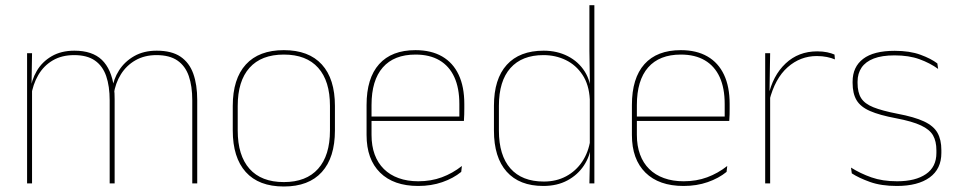

<svg xmlns="http://www.w3.org/2000/svg" viewBox="-20 -684 3575 716"><path d="M697 0V-310Q697 -363 684 -400.5Q671 -438 641.8 -458.2Q612.5 -478.5 563.5 -478.5Q519 -478.5 485.2 -459.2Q451.5 -440 430.8 -406.8Q410 -373.5 404 -331.5L393.5 -351.5H398.5Q403 -389 424 -421.8Q445 -454.5 480.5 -474.8Q516 -495 564.5 -495Q620 -495 653 -472.8Q686 -450.5 700.8 -409.2Q715.5 -368 715.5 -311V0ZM81 0V-485.5H99.5L97.5 -357.5H99.5V0ZM389 0V-309.5Q389 -362.5 376 -400.2Q363 -438 334 -458.2Q305 -478.5 256.5 -478.5Q210.5 -478.5 176.8 -458.8Q143 -439 122.8 -404.2Q102.5 -369.5 96 -325L85.5 -344H92.5Q97 -385 117 -419.2Q137 -453.5 172.5 -474.2Q208 -495 257.5 -495Q324 -495 359.8 -460.8Q395.5 -426.5 405 -358Q406.5 -346.5 407 -336Q407.5 -325.5 407.5 -314V0Z M1038.5 11.5Q945 11.5 896.5 -42.5Q848 -96.5 848 -197.5V-289Q848 -390 896.8 -443.5Q945.5 -497 1038.5 -497Q1131.5 -497 1180.2 -443.5Q1229 -390 1229 -289V-197.5Q1229 -96.5 1180.2 -42.5Q1131.5 11.5 1038.5 11.5ZM1038.5 -5Q1122 -5 1166.2 -54.5Q1210.5 -104 1210.5 -197.5V-289Q1210.5 -382 1166.5 -431.2Q1122.5 -480.5 1038.5 -480.5Q954.5 -480.5 910.5 -431.2Q866.5 -382 866.5 -289V-197.5Q866.5 -104 910.5 -54.5Q954.5 -5 1038.5 -5Z M1539.5 9.5Q1448 9.5 1397.5 -40.2Q1347 -90 1347 -180.5V-292.5Q1347 -392.5 1393.8 -444.8Q1440.5 -497 1529.5 -497Q1588 -497 1628.8 -473.5Q1669.5 -450 1690.5 -405.2Q1711.5 -360.5 1711.5 -296.5V-279.5Q1711.5 -268.5 1711.2 -257.5Q1711 -246.5 1710 -233H1693Q1693 -250.5 1693 -266.5Q1693 -282.5 1693 -296Q1693 -355.5 1674.2 -396.5Q1655.5 -437.5 1619 -459Q1582.5 -480.5 1529.5 -480.5Q1449.5 -480.5 1407.5 -432.5Q1365.5 -384.5 1365.5 -292.5V-243.5V-239.5V-181Q1365.5 -140 1377.2 -108Q1389 -76 1411.5 -53.8Q1434 -31.5 1466.5 -19.8Q1499 -8 1540 -8Q1587.5 -8 1627.5 -22.8Q1667.5 -37.5 1702.5 -65L1700 -43Q1670.5 -19 1629.5 -4.8Q1588.5 9.5 1539.5 9.5ZM1355.5 -233V-249.5H1703.5V-233Z M2006 9.5Q1917 9.5 1869.5 -43.8Q1822 -97 1822 -197V-289.5Q1822 -389.5 1869.8 -442.2Q1917.5 -495 2007.5 -495Q2057.5 -495 2097.5 -474.5Q2137.5 -454 2160.8 -417Q2184 -380 2184.5 -330H2190.5L2179.5 -313.5Q2176.5 -368.5 2152.2 -405Q2128 -441.5 2090 -460Q2052 -478.5 2006.5 -478.5Q1926.5 -478.5 1883.5 -430.2Q1840.5 -382 1840.5 -289.5V-197Q1840.5 -104.5 1883.5 -55.8Q1926.5 -7 2008 -7Q2054.5 -7 2091 -26.5Q2127.5 -46 2151 -81Q2174.5 -116 2181.5 -162.5L2190.5 -144H2185Q2180.5 -101.5 2157.5 -66.8Q2134.5 -32 2096 -11.2Q2057.5 9.5 2006 9.5ZM2178 0 2180.5 -130.5 2179.5 -138V-346.5L2180 -356L2178 -494.5V-664.5H2196.5V0Z M2529 9.5Q2437.5 9.5 2387 -40.2Q2336.5 -90 2336.5 -180.5V-292.5Q2336.5 -392.5 2383.2 -444.8Q2430 -497 2519 -497Q2577.5 -497 2618.2 -473.5Q2659 -450 2680 -405.2Q2701 -360.5 2701 -296.5V-279.5Q2701 -268.5 2700.8 -257.5Q2700.5 -246.5 2699.5 -233H2682.5Q2682.5 -250.5 2682.5 -266.5Q2682.5 -282.5 2682.5 -296Q2682.5 -355.5 2663.8 -396.5Q2645 -437.5 2608.5 -459Q2572 -480.5 2519 -480.5Q2439 -480.5 2397 -432.5Q2355 -384.5 2355 -292.5V-243.5V-239.5V-181Q2355 -140 2366.8 -108Q2378.5 -76 2401 -53.8Q2423.5 -31.5 2456 -19.8Q2488.5 -8 2529.5 -8Q2577 -8 2617 -22.8Q2657 -37.5 2692 -65L2689.5 -43Q2660 -19 2619 -4.8Q2578 9.5 2529 9.5ZM2345 -233V-249.5H2693V-233Z M2849 -308.5 2839.5 -320.5 2845 -325Q2861.5 -402 2909.5 -447.2Q2957.5 -492.5 3027.5 -492.5Q3048.5 -492.5 3064.8 -489Q3081 -485.5 3092 -480.5L3093.5 -462.5Q3080.5 -468 3063.5 -471.5Q3046.5 -475 3026 -475Q2964.5 -475 2917.2 -433.2Q2870 -391.5 2849 -308.5ZM2833.5 0V-485.5H2852L2849.5 -335L2852 -332.5V0Z M3324.5 9.5Q3266 9.5 3224.2 -5.5Q3182.5 -20.5 3156.5 -37.5L3153.5 -59Q3188.5 -37 3229.8 -22.5Q3271 -8 3325.5 -8Q3394 -8 3433 -34.8Q3472 -61.5 3472 -113.5V-123.5Q3472 -157 3459.5 -179Q3447 -201 3414.5 -216.2Q3382 -231.5 3321.5 -243Q3260 -254.5 3224.5 -270Q3189 -285.5 3174.2 -310.5Q3159.5 -335.5 3159.5 -374.5V-379.5Q3159.5 -434.5 3198.8 -464.5Q3238 -494.5 3316.5 -494.5Q3372.5 -494.5 3412.2 -480Q3452 -465.5 3475.5 -447.5L3478.5 -427Q3448 -449 3408.8 -463.2Q3369.5 -477.5 3316 -477.5Q3269 -477.5 3238.5 -465.8Q3208 -454 3193 -432Q3178 -410 3178 -379.5V-374.5Q3178 -339.5 3191.2 -318.2Q3204.5 -297 3237 -284Q3269.5 -271 3326 -260Q3390 -248 3425.8 -231.2Q3461.5 -214.5 3476 -188.8Q3490.5 -163 3490.5 -124.5V-113.5Q3490.5 -54 3446.8 -22.2Q3403 9.5 3324.5 9.5Z"/></svg>

Font: Anek Latin Medium Thin
Style: Regular
Weight: 250
Version: Version 1.003